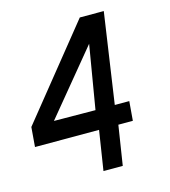

<svg xmlns="http://www.w3.org/2000/svg" viewBox="-108 -785 771 870"><g transform="rotate(-15 278.0 -350.0)"><path d="M270 0 299 -185.5H-1.5L6 -277.5L346.5 -700H459L397 -276H465L457.5 -185.5H389.5L360.5 0ZM112 -277.5 306.5 -276 356.5 -574Z"/></g></svg>

Font: Urbanist Medium
Style: Italic
Weight: 500
Italic angle: -8°
Designer: Corey Hu
Foundry: Corey Hu
Version: Version 1.330; ttfautohint (v1.8.4.7-5d5b)